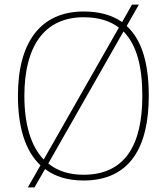

<svg xmlns="http://www.w3.org/2000/svg" viewBox="-20 -775 726 835"><path d="M156 -56 101 40H130L176 -40C219 -7 275 10 343 10C545 10 627 -135 627 -358C627 -497 598 -601 531 -662L584 -755H554L511 -679C468 -709 413 -725 344 -725C157 -725 58 -592 58 -359C58 -221 90 -118 156 -56ZM497 -655 170 -81C114 -140 86 -234 86 -358C86 -573 172 -700 344 -700C408 -700 459 -684 497 -655ZM343 -15C280 -15 229 -32 190 -64L517 -638C575 -580 599 -484 599 -358C599 -145 524 -15 343 -15Z"/></svg>

Font: Noto Serif Malayalam Thin
Style: Regular
Weight: 100
Designer: Indian type Foundry, Jelle Bosma, Monotype Design Team
Foundry: Monotype Imaging Inc.
Version: Version 2.104